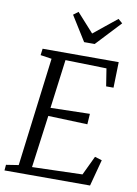

<svg xmlns="http://www.w3.org/2000/svg" viewBox="-105 -1060 806 1128"><g transform="rotate(10 298.0 -496.5)"><path d="M3 0 6 -34 80 -45.5 161.5 -694 94.5 -704 99.5 -743H553.5L549.5 -590H505.5L489 -694.5L243.5 -700.5L205.5 -409L439.5 -414.5L435.5 -351.5L201 -360L159 -47.5L458.5 -56.5L513 -171L555.5 -158L513.5 0ZM333 -823.5 241 -971 270 -993Q295 -965.5 320 -937.5Q345 -909.5 370.5 -881.5Q404.5 -909.5 439.2 -937.2Q474 -965 508.5 -993L534 -971L396 -823.5Z"/></g></svg>

Font: Merriweather 24pt Light
Style: Italic
Weight: 300
Italic angle: -7.8°
Version: Version 2.101